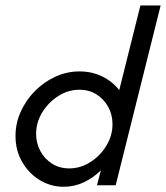

<svg xmlns="http://www.w3.org/2000/svg" viewBox="-20 -687 616 712"><path d="M216 5.6Q168.1 5.6 127.4 -19.1Q86.8 -43.8 62.2 -86.5Q37.5 -129.2 37.5 -182.6Q37.5 -229.9 56.9 -272.9Q76.4 -316 109.7 -349.7Q143.1 -383.3 185.8 -402.8Q228.5 -422.2 275 -422.2Q320.1 -422.2 358.3 -403.8Q396.5 -385.4 422.2 -352.8L500.7 -666.7H575.7L409 0H339.6L354.2 -55.6Q326.4 -27.8 291 -11.1Q255.6 5.6 216 5.6ZM236.8 -62.5Q278.5 -62.5 314.9 -85.8Q351.4 -109 374.3 -146.5Q397.2 -184 397.2 -226.4Q397.2 -261.1 381.6 -289.9Q366 -318.8 338.5 -336.5Q311.1 -354.2 274.3 -354.2Q232.6 -354.2 196.2 -330.9Q159.7 -307.6 136.8 -270.5Q113.9 -233.3 113.9 -190.3Q113.9 -156.2 129.5 -127.1Q145.1 -97.9 172.9 -80.2Q200.7 -62.5 236.8 -62.5Z"/></svg>

Font: Afacad
Style: Italic
Weight: 400
Italic angle: -14°
Designer: Kristian Moeller
Foundry: Dicotype
Version: Version 1.000